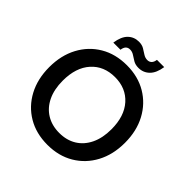

<svg xmlns="http://www.w3.org/2000/svg" viewBox="-227 -1049 1235 1235"><g transform="rotate(45 390.5 -431.0)"><path d="M391 12Q288 12 210.5 -34Q133 -80 89.5 -161.5Q46 -243 46 -350Q46 -457 89.5 -538.5Q133 -620 210.5 -666Q288 -712 391 -712Q493 -712 570.5 -666Q648 -620 691.5 -538.5Q735 -457 735 -350Q735 -243 691.5 -161.5Q648 -80 570.5 -34Q493 12 391 12ZM391 -96Q458 -96 507.5 -126.5Q557 -157 584.5 -214Q612 -271 612 -350Q612 -469 551.5 -536.5Q491 -604 391 -604Q290 -604 229.5 -536.5Q169 -469 169 -350Q169 -271 196.5 -214Q224 -157 274 -126.5Q324 -96 391 -96ZM455 -752Q427 -752 407.5 -763.5Q388 -775 371 -786.5Q354 -798 334 -798Q297 -798 291 -753H226Q235 -815 265 -844.5Q295 -874 339 -874Q367 -874 386 -862.5Q405 -851 422.5 -839.5Q440 -828 460 -828Q477 -828 488.5 -839Q500 -850 503 -873H569Q560 -812 529.5 -782Q499 -752 455 -752Z"/></g></svg>

Font: DM Sans SemiBold
Style: Regular
Weight: 600
Designer: Colophon Foundry, Jonny Pinhorn
Foundry: Colophon Foundry
Version: Version 4.004; ttfautohint (v1.8.4.7-5d5b)